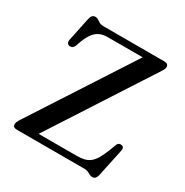

<svg xmlns="http://www.w3.org/2000/svg" viewBox="-170 -858 972 1011"><g transform="rotate(30 316.0 -352.0)"><path d="M566 -649.5 156.5 -16.5 101.5 -38.5H400Q426.5 -38.5 446.2 -43Q466 -47.5 481.5 -59.5Q497 -71.5 510.2 -93.8Q523.5 -116 537.5 -151.5L552.5 -191.5Q556.5 -201 563 -204.2Q569.5 -207.5 578 -206Q588 -204 591.2 -197.2Q594.5 -190.5 592 -180.5L556 -10.5Q552.5 3.5 546.2 10.5Q540 17.5 527.5 17.5Q519 17.5 511.5 13.2Q504 9 494.8 4.5Q485.5 0 470 0H60.5Q47.5 0 41.5 -5.2Q35.5 -10.5 35.5 -19.5Q35.5 -26 38.2 -33Q41 -40 46.5 -49L458.5 -684.5L471.5 -661.5H231.5Q206 -661.5 186.2 -653.5Q166.5 -645.5 151 -627Q135.5 -608.5 122 -576L108 -537.5Q103 -526.5 95.5 -522.8Q88 -519 79.5 -520.5Q70.5 -522 66 -529.2Q61.5 -536.5 64 -549L94 -692.5Q97.5 -708 104.5 -715Q111.5 -722 123.5 -722Q132.5 -722 140.2 -716.5Q148 -711 157.5 -705.5Q167 -700 181.5 -700H553Q566 -700 572.2 -694.5Q578.5 -689 578.5 -680Q578.5 -674 575.5 -666.5Q572.5 -659 566 -649.5Z"/></g></svg>

Font: Fraunces 24pt
Style: Regular
Weight: 400
Version: Version 1.000;[b76b70a41]